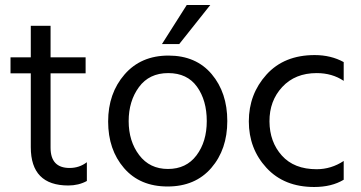

<svg xmlns="http://www.w3.org/2000/svg" viewBox="-20 -736 1442 767"><path d="M253 5Q103 5 103 -148V-443H22V-507H103V-633H182V-507H322V-443H182V-146Q182 -65 258 -65Q297 -65 327 -88V-13Q294 5 253 5Z M696 -560H627L726 -716H820ZM652 -444Q576 -444 535 -388Q494 -332 494 -252Q494 -172 536 -116.5Q578 -61 651 -61Q724 -61 765 -115.5Q806 -170 806 -252.5Q806 -335 767 -389.5Q728 -444 652 -444ZM653 -514Q763 -514 825.5 -440Q888 -366 888 -252.5Q888 -139 824 -65Q760 9 649.5 9Q539 9 475.5 -64.5Q412 -138 412 -250.5Q412 -363 477.5 -438.5Q543 -514 653 -514Z M1235 11Q1115 11 1044.5 -65.5Q974 -142 974 -251Q974 -360 1044.5 -438Q1115 -516 1237 -516Q1302 -516 1353 -488V-413Q1307 -444 1245 -444Q1159 -444 1107.5 -388.5Q1056 -333 1056.5 -251Q1057 -169 1106 -114.5Q1155 -60 1245 -60Q1303 -60 1353 -93V-18Q1305 11 1235 11Z"/></svg>

Font: Hind Mysuru
Style: Regular
Weight: 400
Designer: Manushi Parikh, Hitesh Malaviya
Foundry: Indian Type Foundry
Version: Version 0.703;PS 1.0;hotconv 1.0.86;makeotf.lib2.5.63406